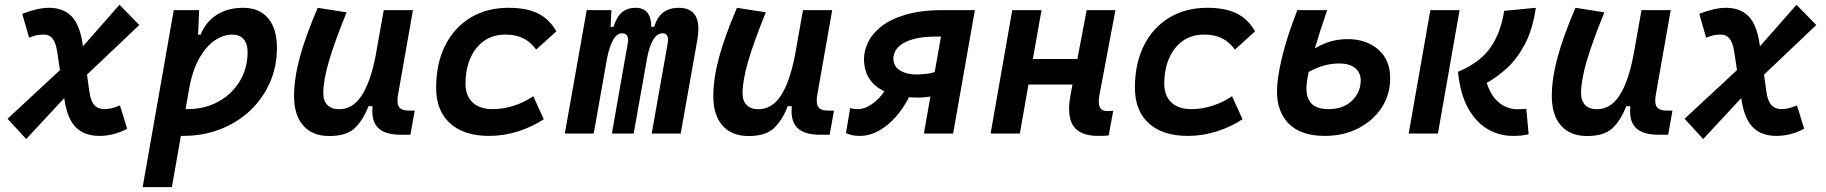

<svg xmlns="http://www.w3.org/2000/svg" viewBox="-20 -560 7657 805"><path d="M89.8 22.9 11.7 -62 231.4 -266.1 219.7 -343.8Q213.9 -381.3 200.2 -398.2Q186.5 -415 165 -415Q148.4 -415 133.5 -412.1Q118.7 -409.2 102.1 -401.9L73.2 -502Q138.7 -527.3 185.1 -527.3Q245.1 -527.3 279.8 -491.9Q314.5 -456.5 326.2 -376.5L327.6 -365.7L481 -540L564 -455.1L344.7 -247.1L355 -173.8Q360.4 -136.2 375.7 -119.4Q391.1 -102.5 417.5 -102.5Q448.2 -102.5 482.9 -118.2L513.2 -20Q455.6 9.8 397.5 9.8Q334 9.8 298.3 -25.9Q262.7 -61.5 250.5 -141.1L249.5 -148.9Z M700.7 224.6H578.1L708.5 -517.6H814.9L810.5 -414.6H821.3Q842.8 -468.8 888.9 -498Q935.1 -527.3 999 -527.3Q1066.9 -527.3 1104 -483.6Q1141.1 -439.9 1141.1 -359.4Q1141.1 -280.3 1111.3 -213.1Q1081.5 -146 1028.3 -95.9Q975.1 -45.9 903.3 -18.1Q831.5 9.8 747.1 9.8Q742.7 9.8 738.3 9.8ZM758.3 -102.5Q762.2 -102.5 766.6 -102.5Q838.4 -102.5 895.3 -133.8Q952.1 -165 985.1 -219.2Q1018.1 -273.4 1018.1 -341.8Q1018.1 -377 1001.2 -396Q984.4 -415 953.6 -415Q918 -415 882.1 -391.6Q846.2 -368.2 817.1 -318.6Q788.1 -269 773.4 -190.4Z M1360.8 10.3Q1290 10.3 1251.5 -33.4Q1212.9 -77.1 1212.9 -156.7Q1212.9 -229.5 1236.3 -317.4Q1259.8 -405.3 1312 -527.3L1433.1 -508.3Q1382.3 -383.3 1358.9 -302.7Q1335.4 -222.2 1335.4 -168.9Q1335.4 -137.2 1352.8 -119.6Q1370.1 -102.1 1401.4 -102.1Q1459.5 -102.1 1496.6 -159.7Q1533.7 -217.3 1554.7 -325.7V-325.2L1588.9 -517.6H1711.4L1649.4 -166Q1646.5 -150.4 1646.5 -138.7Q1646.5 -121.1 1652.8 -111.8Q1663.1 -96.2 1696.3 -96.2H1718.8L1700.7 4.9H1659.7Q1593.8 4.9 1564.9 -24.4Q1541 -47.9 1541 -93.8Q1541 -104 1542 -114.7H1524.9Q1502.4 -56.2 1467.5 -22.9Q1432.6 10.3 1360.8 10.3Z M2044.9 -102.5Q2091.3 -102.5 2136.2 -117.4Q2181.2 -132.3 2215.8 -156.7L2259.8 -60.1Q2212.9 -28.8 2153.1 -9.5Q2093.3 9.8 2030.8 9.8Q1924.8 9.8 1866.7 -43.2Q1808.6 -96.2 1808.6 -191.9Q1808.6 -293.5 1846.2 -368.7Q1883.8 -443.8 1952.1 -485.6Q2020.5 -527.3 2111.8 -527.3Q2187.5 -527.3 2235.1 -503.9Q2282.7 -480.5 2312.5 -428.7L2228 -352.1Q2203.6 -385.3 2172.6 -400.1Q2141.6 -415 2098.1 -415Q2022.9 -415 1977.5 -358.4Q1932.1 -301.8 1931.6 -208.5Q1932.1 -158.2 1961.7 -130.4Q1991.2 -102.5 2044.9 -102.5Z M2543.5 -517.6 2540 -447.3H2552.2Q2565.9 -490.7 2588.4 -509Q2610.8 -527.3 2644.5 -527.3Q2710 -527.3 2710.9 -447.3H2722.2Q2737.3 -491.2 2762.7 -509.3Q2788.1 -527.3 2825.7 -527.3Q2908.2 -527.3 2908.2 -438.5Q2908.2 -417 2903.3 -390.6L2834 0H2712.4L2779.3 -377.4Q2780.8 -386.7 2780.8 -393.6Q2780.8 -420.4 2757.8 -420.4Q2714.8 -420.4 2694.3 -323.2L2636.7 0H2545.4L2611.8 -377.4Q2613.3 -385.7 2613.3 -392.1Q2613.3 -420.4 2587.9 -420.4Q2547.4 -420.4 2525.9 -319.3L2469.2 0H2348.1L2439.9 -517.6Z M3118.7 10.3Q3047.9 10.3 3009.3 -33.4Q2970.7 -77.1 2970.7 -156.7Q2970.7 -229.5 2994.1 -317.4Q3017.6 -405.3 3069.8 -527.3L3190.9 -508.3Q3140.1 -383.3 3116.7 -302.7Q3093.3 -222.2 3093.3 -168.9Q3093.3 -137.2 3110.6 -119.6Q3127.9 -102.1 3159.2 -102.1Q3217.3 -102.1 3254.4 -159.7Q3291.5 -217.3 3312.5 -325.7V-325.2L3346.7 -517.6H3469.2L3407.2 -166Q3404.3 -150.4 3404.3 -138.7Q3404.3 -121.1 3410.6 -111.8Q3420.9 -96.2 3454.1 -96.2H3476.6L3458.5 4.9H3417.5Q3351.6 4.9 3322.8 -24.4Q3298.8 -47.9 3298.8 -93.8Q3298.8 -104 3299.8 -114.7H3282.7Q3260.3 -56.2 3225.3 -22.9Q3190.4 10.3 3118.7 10.3Z M3834 -150.9Q3811.5 -150.9 3791 -152.3Q3769 -108.4 3737.1 -71.5Q3705.1 -34.7 3666 -12.5Q3627 9.8 3583.5 9.8Q3564.9 9.8 3552.2 6.6Q3539.6 3.4 3526.9 -2L3544.4 -106.9Q3552.7 -104 3562.3 -103.3Q3571.8 -102.5 3577.1 -102.5Q3605 -102.5 3635.5 -123.3Q3666 -144 3688 -177.2Q3602.5 -217.8 3602.5 -313Q3602.5 -345.7 3618.9 -381.3Q3635.3 -417 3673.6 -448Q3711.9 -479 3776.4 -498.3Q3840.8 -517.6 3936.5 -517.6H4067.4L3976.1 0H3853.5L3880.9 -155.3Q3859.9 -151.4 3834 -150.9ZM3898.9 -257.8 3925.3 -406.7H3910.2Q3848.6 -406.7 3812 -396.7Q3775.4 -386.7 3756.6 -371.8Q3737.8 -356.9 3731.7 -341.8Q3725.6 -326.7 3725.6 -315.9Q3725.6 -281.2 3754.2 -264.2Q3782.7 -247.1 3826.2 -247.6Q3840.8 -248 3859.9 -249.8Q3878.9 -251.5 3898.9 -257.8Z M4133.3 0 4224.1 -517.6H4346.7L4310.5 -312.5H4497.1L4536.1 -517.6H4656.7L4589.8 -162.6Q4586.9 -146.5 4586.9 -134.3Q4586.9 -119.6 4591.3 -110.8Q4599.1 -94.2 4624.5 -94.2Q4635.3 -94.2 4647.5 -95.7L4628.4 7.8Q4612.3 9.8 4585.4 9.8Q4508.8 9.8 4480.5 -31.7Q4462.4 -58.1 4462.4 -103Q4462.4 -129.4 4468.3 -161.6L4476.6 -205.6H4292L4255.9 0Z M4974.6 -102.5Q5021 -102.5 5065.9 -117.4Q5110.8 -132.3 5145.5 -156.7L5189.5 -60.1Q5142.6 -28.8 5082.8 -9.5Q5022.9 9.8 4960.4 9.8Q4854.5 9.8 4796.4 -43.2Q4738.3 -96.2 4738.3 -191.9Q4738.3 -293.5 4775.9 -368.7Q4813.5 -443.8 4881.8 -485.6Q4950.2 -527.3 5041.5 -527.3Q5117.2 -527.3 5164.8 -503.9Q5212.4 -480.5 5242.2 -428.7L5157.7 -352.1Q5133.3 -385.3 5102.3 -400.1Q5071.3 -415 5027.8 -415Q4952.6 -415 4907.2 -358.4Q4861.8 -301.8 4861.3 -208.5Q4861.8 -158.2 4891.4 -130.4Q4920.9 -102.5 4974.6 -102.5Z M5534.2 9.8Q5435.5 9.8 5384.8 -40.3Q5334 -90.3 5334 -177.2Q5334 -230.5 5354.5 -317.1Q5375 -403.8 5419.4 -517.6H5544.4Q5512.2 -423.8 5492.7 -356.9Q5522.5 -375 5556.6 -385.5Q5590.8 -396 5629.9 -396Q5707.5 -396 5758.1 -352.8Q5808.6 -309.6 5808.6 -231.9Q5808.6 -163.1 5772.7 -108.4Q5736.8 -53.7 5674.8 -22Q5612.8 9.8 5534.2 9.8ZM5466.8 -258.3Q5457.5 -214.4 5457.5 -188Q5457.5 -148.4 5479.2 -125.5Q5501 -102.5 5549.8 -102.5Q5612.8 -102.5 5648.9 -138.2Q5685.1 -173.8 5685.1 -222.7Q5685.1 -255.9 5661.4 -274.9Q5637.7 -293.9 5595.2 -293.9Q5562 -293.9 5530.3 -284.9Q5498.5 -275.9 5466.8 -258.3Z M6322.8 9.8Q6266.1 9.8 6217.3 -18.6Q6168.5 -46.9 6135.5 -106.2Q6102.5 -165.5 6092.8 -258.8Q6184.6 -297.4 6228.5 -359.9Q6272.5 -422.4 6286.6 -514.6L6419.4 -527.3Q6405.3 -433.1 6371.6 -371.3Q6337.9 -309.6 6295.7 -272Q6253.4 -234.4 6213.4 -212.4Q6227.5 -168.9 6249.3 -145Q6271 -121.1 6294.7 -111.6Q6318.4 -102.1 6337.9 -102.1Q6353.5 -102.1 6360.8 -102.5Q6367.7 -103 6379.4 -103.5L6389.2 3.4Q6374 6.3 6359.1 8.1Q6344.2 9.8 6322.8 9.8ZM5886.2 0 5977.1 -517.6H6099.6L6008.8 0Z M6634.3 10.3Q6563.5 10.3 6524.9 -33.4Q6486.3 -77.1 6486.3 -156.7Q6486.3 -229.5 6509.8 -317.4Q6533.2 -405.3 6585.4 -527.3L6706.5 -508.3Q6655.8 -383.3 6632.3 -302.7Q6608.9 -222.2 6608.9 -168.9Q6608.9 -137.2 6626.2 -119.6Q6643.6 -102.1 6674.8 -102.1Q6732.9 -102.1 6770 -159.7Q6807.1 -217.3 6828.1 -325.7V-325.2L6862.3 -517.6H6984.9L6922.9 -166Q6919.9 -150.4 6919.9 -138.7Q6919.9 -121.1 6926.3 -111.8Q6936.5 -96.2 6969.7 -96.2H6992.2L6974.1 4.9H6933.1Q6867.2 4.9 6838.4 -24.4Q6814.5 -47.9 6814.5 -93.8Q6814.5 -104 6815.4 -114.7H6798.3Q6775.9 -56.2 6741 -22.9Q6706.1 10.3 6634.3 10.3Z M7121.1 22.9 7043 -62 7262.7 -266.1 7251 -343.8Q7245.1 -381.3 7231.4 -398.2Q7217.8 -415 7196.3 -415Q7179.7 -415 7164.8 -412.1Q7149.9 -409.2 7133.3 -401.9L7104.5 -502Q7169.9 -527.3 7216.3 -527.3Q7276.4 -527.3 7311 -491.9Q7345.7 -456.5 7357.4 -376.5L7358.9 -365.7L7512.2 -540L7595.2 -455.1L7376 -247.1L7386.2 -173.8Q7391.6 -136.2 7407 -119.4Q7422.4 -102.5 7448.7 -102.5Q7479.5 -102.5 7514.2 -118.2L7544.4 -20Q7486.8 9.8 7428.7 9.8Q7365.2 9.8 7329.6 -25.9Q7293.9 -61.5 7281.7 -141.1L7280.8 -148.9Z"/></svg>

Font: CaskaydiaCove NFP SemiBold
Style: Italic
Weight: 600
Italic angle: -10°
Designer: Aaron Bell
Foundry: Saja Typeworks
Version: Version 2111.001; VTT 6.35;Nerd Fonts 3.1.1